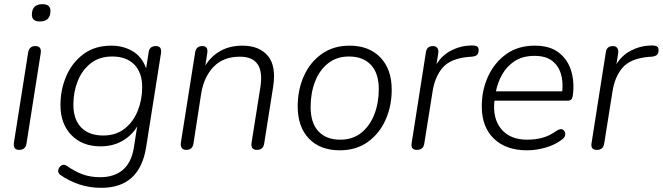

<svg xmlns="http://www.w3.org/2000/svg" viewBox="-20 -713 3179 921"><path d="M171 -610Q131 -610 133 -646Q135 -693 184 -693Q224 -693 222 -657Q220 -610 171 -610ZM72 6Q41 6 47 -30L115 -461Q120 -492 150 -492Q181 -492 175 -456L107 -24Q102 6 72 6Z M466 188Q409 188 360 171.5Q311 155 271 127Q257 118 259.5 103.5Q262 89 274 81Q286 73 301 83Q338 109 375.5 123Q413 137 461 137Q527 137 568.5 102.5Q610 68 622 -4L638 -106Q611 -62 566 -36.5Q521 -11 462 -11Q375 -11 322.5 -65Q270 -119 270 -209Q270 -283 298 -348Q326 -413 380.5 -453.5Q435 -494 514 -494Q571 -494 616 -467.5Q661 -441 681 -385L693 -462Q697 -492 728 -492Q758 -492 752 -456L681 -7Q650 188 466 188ZM475 -63Q536 -63 577.5 -95.5Q619 -128 640.5 -181Q662 -234 662 -295Q662 -365 624 -403.5Q586 -442 518 -442Q457 -442 415.5 -409.5Q374 -377 353 -324.5Q332 -272 332 -211Q332 -140 369.5 -101.5Q407 -63 475 -63Z M873 6Q858 6 851.5 -4Q845 -14 848 -31L916 -461Q920 -492 951 -492Q980 -492 974 -457L965 -399Q993 -444 1038 -469Q1083 -494 1143 -494Q1224 -494 1265 -445Q1306 -396 1290 -295L1247 -23Q1242 6 1212 6Q1181 6 1187 -30L1229 -295Q1252 -441 1131 -441Q1051 -441 1004.5 -392.5Q958 -344 945 -264L908 -24Q903 6 873 6Z M1610 8Q1516 8 1462 -48Q1408 -104 1408 -203Q1408 -282 1437.5 -348Q1467 -414 1523 -454Q1579 -494 1657 -494Q1750 -494 1804.5 -437.5Q1859 -381 1859 -283Q1859 -203 1829 -137Q1799 -71 1743.5 -31.5Q1688 8 1610 8ZM1612 -43Q1672 -43 1713 -76Q1754 -109 1775.5 -164Q1797 -219 1797 -285Q1797 -362 1759 -402Q1721 -442 1654 -442Q1595 -442 1553.5 -409Q1512 -376 1491 -321Q1470 -266 1470 -200Q1470 -123 1507.5 -83Q1545 -43 1612 -43Z M1980 6Q1948 6 1955 -29L2023 -462Q2027 -492 2057 -492Q2071 -492 2078 -482.5Q2085 -473 2082 -456L2074 -405Q2100 -448 2145 -471Q2190 -494 2242 -495Q2261 -495 2268.5 -490Q2276 -485 2276 -473Q2276 -458 2269 -450.5Q2262 -443 2243 -441L2227 -440Q2141 -432 2103.5 -388.5Q2066 -345 2055 -274L2015 -23Q2010 6 1980 6Z M2508 8Q2407 8 2349 -48Q2291 -104 2291 -203Q2291 -281 2321.5 -347Q2352 -413 2408.5 -453.5Q2465 -494 2545 -494Q2619 -494 2662 -459.5Q2705 -425 2720.5 -371Q2736 -317 2728 -257Q2726 -241 2720 -235.5Q2714 -230 2701 -230H2352Q2342 -146 2384 -94.5Q2426 -43 2509 -43Q2549 -43 2583 -52.5Q2617 -62 2649 -85Q2668 -98 2679.5 -91.5Q2691 -85 2691.5 -70Q2692 -55 2675 -43Q2642 -18 2597 -5Q2552 8 2508 8ZM2544 -445Q2487 -445 2449 -420Q2411 -395 2389 -356Q2367 -317 2359 -275H2677Q2682 -322 2670 -360.5Q2658 -399 2627.5 -422Q2597 -445 2544 -445Z M2843 6Q2811 6 2818 -29L2886 -462Q2890 -492 2920 -492Q2934 -492 2941 -482.5Q2948 -473 2945 -456L2937 -405Q2963 -448 3008 -471Q3053 -494 3105 -495Q3124 -495 3131.5 -490Q3139 -485 3139 -473Q3139 -458 3132 -450.5Q3125 -443 3106 -441L3090 -440Q3004 -432 2966.5 -388.5Q2929 -345 2918 -274L2878 -23Q2873 6 2843 6Z"/></svg>

Font: Nunito Light
Style: Italic
Weight: 300
Italic angle: -9°
Designer: Vernon Adams
Foundry: Vernon Adams
Version: Version 3.601; ttfautohint (v1.8.2.53-6de2)